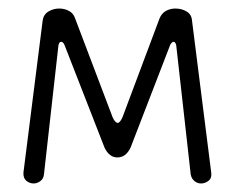

<svg xmlns="http://www.w3.org/2000/svg" viewBox="-20 -420 550 450"><path d="M59 10Q49 10 41.5 3.5Q34 -3 35 -16L80 -372Q82 -386 93.5 -393Q105 -400 119 -400Q131 -400 141.5 -394.5Q152 -389 156 -377L244 -145Q250 -132 256 -132Q261 -132 267 -145L354 -377Q359 -389 369 -394.5Q379 -400 391 -400Q406 -400 417.5 -393Q429 -386 430 -372L475 -16Q477 -3 469 3.5Q461 10 451 10Q443 10 436 4.5Q429 -1 427 -11L393 -314Q391 -322 387 -322Q383 -322 379 -315L286 -74Q275 -51 255 -51Q236 -51 225 -74L131 -315Q128 -322 123 -322Q119 -322 117 -314L83 -11Q82 -1 74.5 4.5Q67 10 59 10Z"/></svg>

Font: Dongle Light
Style: Regular
Weight: 300
Designer: Yanghee Ryu
Foundry: Yanghee Ryu
Version: Version 2.000